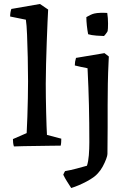

<svg xmlns="http://www.w3.org/2000/svg" viewBox="-20 -732 665 965"><path d="M50 4Q47 -5 46 -14.5Q45 -24 45 -33L114 -63Q116 -98 117.5 -144Q119 -190 120 -237.5Q121 -285 121 -324Q121 -382 119.5 -444Q118 -506 116 -557Q114 -608 110 -633L31 -649Q31 -670 37 -687L181 -712L222 -684Q221 -667 219 -623Q217 -579 215 -522.5Q213 -466 211.5 -409.5Q210 -353 210 -311Q210 -280 210.5 -242Q211 -204 212 -166Q213 -128 214 -98Q215 -68 216 -54L288 -35Q288 -27 287.5 -17.5Q287 -8 285 0Q268 0 237 0.5Q206 1 169.5 1.5Q133 2 100.5 2.5Q68 3 50 4ZM338 213Q327 196 316.5 179.5Q306 163 298 146Q300 141 302 137Q304 133 307 128Q336 123 364 115.5Q392 108 417 101Q424 80 426.5 48.5Q429 17 429 -17Q429 -116 427 -203.5Q425 -291 420 -389Q404 -392 388 -395.5Q372 -399 356 -403Q356 -422 362 -441L505 -465L527 -448L526 -427Q523 -366 522 -311.5Q521 -257 521 -203Q521 -149 521 -89.5Q521 -30 520 42Q520 50 513.5 67.5Q507 85 496.5 104.5Q486 124 472 139Q455 159 415.5 180Q376 201 338 213ZM423 -560Q419 -580 416.5 -603.5Q414 -627 414 -646Q422 -651 433.5 -656.5Q445 -662 454 -664Q467 -667 484.5 -667.5Q502 -668 519 -667Q523 -642 523 -614Q523 -586 521 -576Q521 -574 512.5 -562.5Q504 -551 502 -551Q490 -551 464.5 -553Q439 -555 423 -560Z"/></svg>

Font: Labrada Medium
Style: Regular
Weight: 500
Designer: Mercedes Jáuregui
Foundry: Omnibus-Type Team
Version: Version 1.000; ttfautohint (v1.8.4.7-5d5b)